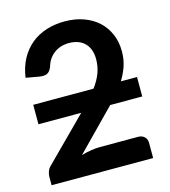

<svg xmlns="http://www.w3.org/2000/svg" viewBox="-109 -819 802 906"><g transform="rotate(-15 292.0 -365.5)"><path d="M396 -294Q389.5 -287 383 -280.5Q376.5 -274 369.5 -267L206.5 -100.5Q230.5 -107.5 253.8 -111.2Q277 -115 298 -115H483.5Q503.5 -115 515.2 -103.8Q527 -92.5 527 -74V0H31V-41Q31 -53.5 36 -67.2Q41 -81 53 -92L254.5 -294H45.5V-389H340Q364 -421 376 -453Q388 -485 388 -521Q388 -547 380.5 -566.8Q373 -586.5 359.2 -600Q345.5 -613.5 326.2 -620.2Q307 -627 283 -627Q261 -627 242.2 -620.8Q223.5 -614.5 209 -603.2Q194.5 -592 184.5 -577Q174.5 -562 169.5 -544Q161 -521 147.2 -513.5Q133.5 -506 108.5 -510L43.5 -521.5Q51 -573.5 72.5 -612.8Q94 -652 126.2 -678.2Q158.5 -704.5 200.2 -717.8Q242 -731 290 -731Q340 -731 381.5 -716.2Q423 -701.5 452.5 -674.5Q482 -647.5 498.5 -609.5Q515 -571.5 515 -525Q515 -486 503.8 -452.8Q492.5 -419.5 473.5 -389H552.5V-294Z"/></g></svg>

Font: Lato 2
Style: Bold
Weight: 700
Designer: Lukasz Dziedzic with Adam Twardoch and Botio Nikoltchev
Foundry: tyPoland Lukasz Dziedzic
Version: Version 2.015; 2015-08-06; http://www.latofonts.com/